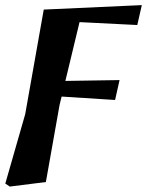

<svg xmlns="http://www.w3.org/2000/svg" viewBox="-42 -517 560 732"><path d="M-21.8 182.9 -4.6 194.3 132.9 177 185 -116.2 269.9 -468.6 220.4 -434.7 481.4 -421.6 498.7 -497.5 124.8 -480.5 54.1 -81.7 -21.8 182.9ZM106.5 -154.4 396.8 -135.8 413.8 -211.7 118.4 -207.1 106.5 -154.4Z"/></svg>

Font: Source Serif 4 Variable
Style: Italic
Weight: 400
Italic angle: -12°
Designer: Frank Grießhammer
Foundry: Adobe Systems Incorporated
Version: Version 4.004;hotconv 1.0.116;makeotfexe 2.5.65601